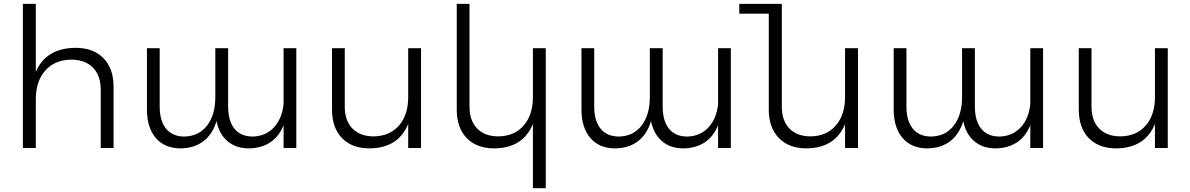

<svg xmlns="http://www.w3.org/2000/svg" viewBox="-20 -777 6250 1008"><path d="M376 -525.9Q470.2 -525.9 523.2 -471.7Q576.2 -417.5 576.2 -321.8V0H508.8V-306.2Q508.8 -380.4 467.8 -422.1Q426.8 -463.9 353 -463.9Q266.6 -462.4 217.3 -406.2Q168 -350.1 168 -256.8V0H100.1V-756.8H168V-399.9Q221.7 -524.4 376 -525.9Z M1468.8 -523.9H1535.6V0H1468.8V-120.1Q1444.8 -60.1 1398.4 -29.5Q1352.1 1 1286.6 2Q1218.8 2 1174.6 -35.6Q1130.4 -73.2 1116.7 -141.1Q1095.2 -70.8 1047.1 -34.9Q999 1 928.7 2Q845.2 2 798.3 -52.2Q751.5 -106.4 751.5 -202.1V-523.9H818.4V-217.8Q818.4 -142.6 852.1 -101.3Q885.7 -60.1 948.7 -60.1Q1024.4 -62 1067.4 -118.2Q1110.4 -174.3 1110.4 -267.1V-523.9H1177.7V-217.8Q1177.7 -142.6 1210.9 -101.3Q1244.1 -60.1 1307.6 -60.1Q1375 -62 1417.7 -107.7Q1460.4 -153.3 1468.8 -230Z M2123 -523.9H2190.4V0H2123V-126Q2070.8 0.5 1920.4 2Q1827.6 2 1775.4 -52.2Q1723.1 -106.4 1723.1 -202.1V-523.9H1790V-217.8Q1790 -143.6 1830.3 -102.3Q1870.6 -61 1942.4 -61Q2026.9 -62.5 2075 -118.4Q2123 -174.3 2123 -267.1Z M2777.8 -523.9H2845.2V210.9H2777.8V-126Q2725.6 0.5 2575.2 2Q2482.4 2 2430.2 -52.2Q2377.9 -106.4 2377.9 -202.1V-756.8H2444.8V-217.8Q2444.8 -143.6 2485.1 -102.3Q2525.4 -61 2597.2 -61Q2681.6 -62.5 2729.7 -118.4Q2777.8 -174.3 2777.8 -267.1Z M3750 -523.9H3816.9V0H3750V-120.1Q3726.1 -60.1 3679.7 -29.5Q3633.3 1 3567.9 2Q3500 2 3455.8 -35.6Q3411.6 -73.2 3397.9 -141.1Q3376.5 -70.8 3328.4 -34.9Q3280.3 1 3210 2Q3126.5 2 3079.6 -52.2Q3032.7 -106.4 3032.7 -202.1V-523.9H3099.6V-217.8Q3099.6 -142.6 3133.3 -101.3Q3167 -60.1 3230 -60.1Q3305.7 -62 3348.6 -118.2Q3391.6 -174.3 3391.6 -267.1V-523.9H3459V-217.8Q3459 -142.6 3492.2 -101.3Q3525.4 -60.1 3588.9 -60.1Q3656.2 -62 3699 -107.7Q3741.7 -153.3 3750 -230Z M4416.5 -523.9H4484.4V0H4416.5V-125Q4363.8 0.5 4214.4 2Q4121.6 2 4068.8 -52.5Q4016.1 -106.9 4016.1 -202.1V-705.1H3861.3V-756.8H4084.5V-217.8Q4084.5 -143.6 4124.5 -102.3Q4164.6 -61 4236.3 -61Q4320.3 -62.5 4368.4 -118.7Q4416.5 -174.8 4416.5 -267.1Z M5389.2 -523.9H5456.1V0H5389.2V-120.1Q5365.2 -60.1 5318.8 -29.5Q5272.5 1 5207 2Q5139.2 2 5095 -35.6Q5050.8 -73.2 5037.1 -141.1Q5015.6 -70.8 4967.5 -34.9Q4919.4 1 4849.1 2Q4765.6 2 4718.8 -52.2Q4671.9 -106.4 4671.9 -202.1V-523.9H4738.8V-217.8Q4738.8 -142.6 4772.5 -101.3Q4806.2 -60.1 4869.1 -60.1Q4944.8 -62 4987.8 -118.2Q5030.8 -174.3 5030.8 -267.1V-523.9H5098.1V-217.8Q5098.1 -142.6 5131.3 -101.3Q5164.6 -60.1 5228 -60.1Q5295.4 -62 5338.1 -107.7Q5380.9 -153.3 5389.2 -230Z M6043.5 -523.9H6110.8V0H6043.5V-126Q5991.2 0.5 5840.8 2Q5748 2 5695.8 -52.2Q5643.6 -106.4 5643.6 -202.1V-523.9H5710.4V-217.8Q5710.4 -143.6 5750.7 -102.3Q5791 -61 5862.8 -61Q5947.3 -62.5 5995.4 -118.4Q6043.5 -174.3 6043.5 -267.1Z"/></svg>

Font: Montserrat arm Light
Style: Regular
Weight: 300
Designer: Julieta Ulanovsky
Foundry: Julieta Ulanovsky
Version: Version 6.000;PS 006.000;hotconv 1.0.88;makeotf.lib2.5.64775